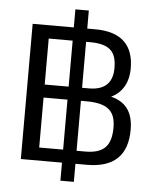

<svg xmlns="http://www.w3.org/2000/svg" viewBox="-56 -777 739 911"><g transform="rotate(5 313.5 -322.0)"><path d="M266 86H330V0H384C511 0 577 -59 577 -184C577 -273 536 -316 471 -332C521 -356 552 -403 552 -474C552 -582 495 -644 368 -644H330V-730H266V-644H70V0H266ZM152 -362V-581H266V-362ZM475 -468C475 -405 444 -362 363 -362H330V-581H348C448 -581 475 -542 475 -468ZM266 -62H152V-300H266ZM330 -300H357C462 -300 495 -261 495 -187C495 -96 456 -62 370 -62H330Z"/></g></svg>

Font: Kanit Light
Style: Regular
Weight: 300
Designer: Katatrad Team
Foundry: CadsonDemak
Version: Version 1.000;PS 001.000;hotconv 1.0.88;makeotf.lib2.5.64775